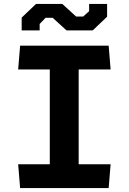

<svg xmlns="http://www.w3.org/2000/svg" viewBox="-20 -964 660 984"><path d="M235.2 -730H383.2V0H235.2ZM73.1 -122.1H546.9L536.9 0H83.1ZM83.1 -730H536.9L546.9 -607.9H73.1ZM370.2 -879.2H406.2L436.8 -906.8V-944H528.9V-878.4L455.2 -808.2H321L249.8 -872.9H213.8L183.2 -841.2V-808.2H91.1V-873.8L164.8 -944H299Z"/></svg>

Font: Monaspace Krypton Var
Style: Regular
Weight: 400
Designer: Riley Cran and the Lettermatic Team
Version: Version 1.101 (Monaspace Krypton Var)